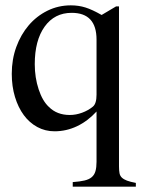

<svg xmlns="http://www.w3.org/2000/svg" viewBox="-20 -481 540 718"><path d="M414 -457H425V141Q425 157 427 167Q429 177 436 183.5Q443 190 455 194.5Q467 199 488 203V217H252V200Q279 198 296 194Q313 190 323 181.5Q333 173 337 159Q341 145 341 124V-64Q308 -28 268 -9Q228 10 184 10Q149 10 119.5 -6Q90 -22 69 -50.5Q48 -79 36 -118.5Q24 -158 24 -205Q24 -259 41 -305.5Q58 -352 87.5 -386.5Q117 -421 157.5 -441Q198 -461 245 -461Q274 -461 299.5 -453Q325 -445 360 -425ZM341 -333Q341 -433 248 -433Q184 -433 147 -381.5Q110 -330 110 -241Q110 -191 124.5 -147Q139 -103 163 -81Q193 -51 241 -51Q264 -51 287 -59.5Q310 -68 327 -82Q341 -93 341 -127Z"/></svg>

Font: Klingon pIqaD vaHbo'
Style: Regular
Weight: 400
Width: 0
Designer: Mike Neff (qa'vaj)
Foundry: Mike Neff and Michael Everson
Version: Version 2.003